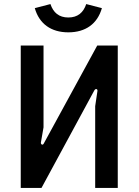

<svg xmlns="http://www.w3.org/2000/svg" viewBox="-20 -924 681 944"><path d="M82 0H184L444 -480C451 -491 461 -486 459 -476L448 -402V0H559V-700H458L195 -218C190 -208 180 -214 181 -223L194 -298V-700H82ZM316 -765C401 -765 459 -807 481 -884L404 -904C390 -862 362 -838 316 -838C270 -838 242 -862 228 -904L151 -884C173 -807 231 -765 316 -765Z"/></svg>

Font: Finlandica Medium
Style: Regular
Weight: 500
Designer: Niklas Ekholm, Juho Hiilivirta, Jaakko Suomalainen
Foundry: Helsinki Type Studio
Version: Version 2.000;Glyphs 3.2 (3202)